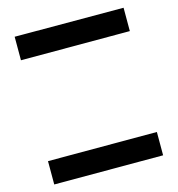

<svg xmlns="http://www.w3.org/2000/svg" viewBox="-112 -858 883 955"><g transform="rotate(-15 330.0 -380.5)"><path d="M49.8 0Q49.8 -40 49.8 -120.1Q236.3 -120.1 610.4 -120.1Q610.4 -80.1 610.4 0Q423.8 0 49.8 0ZM49.8 -760.7Q49.8 -720.7 49.8 -639.6Q236.3 -639.6 610.4 -639.6Q610.4 -679.7 610.4 -759.8Q423.8 -759.8 49.8 -760.7Z"/></g></svg>

Font: Alibu-Mazigh Belqasem 1
Style: Bold
Weight: 400
Designer: Mazigh Mubarik Belqasem
Version: Version 1.0